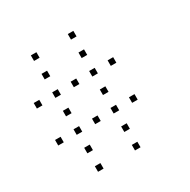

<svg xmlns="http://www.w3.org/2000/svg" viewBox="-145 -800 889 900"><g transform="rotate(-30 300.0 -350.0)"><path d="M136 -665Q135 -665 135 -665Q135 -665 135 -664V-636Q135 -635 135 -635Q135 -635 136 -635H164Q165 -635 165 -635Q165 -635 165 -636V-664Q165 -665 165 -665Q165 -665 164 -665ZM336 -665Q335 -665 335 -665Q335 -665 335 -664V-636Q335 -635 335 -635Q335 -635 336 -635H364Q365 -635 365 -635Q365 -635 365 -636V-664Q365 -665 365 -665Q365 -665 364 -665ZM136 -565Q135 -565 135 -565Q135 -565 135 -564V-536Q135 -535 135 -535Q135 -535 136 -535H164Q165 -535 165 -535Q165 -535 165 -536V-564Q165 -565 165 -565Q165 -565 164 -565ZM336 -565Q335 -565 335 -565Q335 -565 335 -564V-536Q335 -535 335 -535Q335 -535 336 -535H364Q365 -535 365 -535Q365 -535 365 -536V-564Q365 -565 365 -565Q365 -565 364 -565ZM36 -465Q35 -465 35 -465Q35 -465 35 -464V-436Q35 -435 35 -435Q35 -435 36 -435H64Q65 -435 65 -435Q65 -435 65 -436V-464Q65 -465 65 -465Q65 -465 64 -465ZM136 -465Q135 -465 135 -465Q135 -465 135 -464V-436Q135 -435 135 -435Q135 -435 136 -435H164Q165 -435 165 -435Q165 -435 165 -436V-464Q165 -465 165 -465Q165 -465 164 -465ZM236 -465Q235 -465 235 -465Q235 -465 235 -464V-436Q235 -435 235 -435Q235 -435 236 -435H264Q265 -435 265 -435Q265 -435 265 -436V-464Q265 -465 265 -465Q265 -465 264 -465ZM336 -465Q335 -465 335 -465Q335 -465 335 -464V-436Q335 -435 335 -435Q335 -435 336 -435H364Q365 -435 365 -435Q365 -435 365 -436V-464Q365 -465 365 -465Q365 -465 364 -465ZM436 -465Q435 -465 435 -465Q435 -465 435 -464V-436Q435 -435 435 -435Q435 -435 436 -435H464Q465 -435 465 -435Q465 -435 465 -436V-464Q465 -465 465 -465Q465 -465 464 -465ZM136 -365Q135 -365 135 -365Q135 -365 135 -364V-336Q135 -335 135 -335Q135 -335 136 -335H164Q165 -335 165 -335Q165 -335 165 -336V-364Q165 -365 165 -365Q165 -365 164 -365ZM336 -365Q335 -365 335 -365Q335 -365 335 -364V-336Q335 -335 335 -335Q335 -335 336 -335H364Q365 -335 365 -335Q365 -335 365 -336V-364Q365 -365 365 -365Q365 -365 364 -365ZM36 -265Q35 -265 35 -265Q35 -265 35 -264V-236Q35 -235 35 -235Q35 -235 36 -235H64Q65 -235 65 -235Q65 -235 65 -236V-264Q65 -265 65 -265Q65 -265 64 -265ZM136 -265Q135 -265 135 -265Q135 -265 135 -264V-236Q135 -235 135 -235Q135 -235 136 -235H164Q165 -235 165 -235Q165 -235 165 -236V-264Q165 -265 165 -265Q165 -265 164 -265ZM236 -265Q235 -265 235 -265Q235 -265 235 -264V-236Q235 -235 235 -235Q235 -235 236 -235H264Q265 -235 265 -235Q265 -235 265 -236V-264Q265 -265 265 -265Q265 -265 264 -265ZM336 -265Q335 -265 335 -265Q335 -265 335 -264V-236Q335 -235 335 -235Q335 -235 336 -235H364Q365 -235 365 -235Q365 -235 365 -236V-264Q365 -265 365 -265Q365 -265 364 -265ZM436 -265Q435 -265 435 -265Q435 -265 435 -264V-236Q435 -235 435 -235Q435 -235 436 -235H464Q465 -235 465 -235Q465 -235 465 -236V-264Q465 -265 465 -265Q465 -265 464 -265ZM136 -165Q135 -165 135 -165Q135 -165 135 -164V-136Q135 -135 135 -135Q135 -135 136 -135H164Q165 -135 165 -135Q165 -135 165 -136V-164Q165 -165 165 -165Q165 -165 164 -165ZM336 -165Q335 -165 335 -165Q335 -165 335 -164V-136Q335 -135 335 -135Q335 -135 336 -135H364Q365 -135 365 -135Q365 -135 365 -136V-164Q365 -165 365 -165Q365 -165 364 -165ZM136 -65Q135 -65 135 -65Q135 -65 135 -64V-36Q135 -35 135 -35Q135 -35 136 -35H164Q165 -35 165 -35Q165 -35 165 -36V-64Q165 -65 165 -65Q165 -65 164 -65ZM336 -65Q335 -65 335 -65Q335 -65 335 -64V-36Q335 -35 335 -35Q335 -35 336 -35H364Q365 -35 365 -35Q365 -35 365 -36V-64Q365 -65 365 -65Q365 -65 364 -65Z"/></g></svg>

Font: Doto Black Thin
Style: Regular
Weight: 250
Monospace: yes
Version: Version 1.000